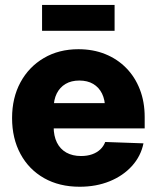

<svg xmlns="http://www.w3.org/2000/svg" viewBox="-20 -728 618 760"><path d="M295.4 11.2Q214.8 11.2 154.5 -22.9Q94.2 -57.1 61 -118.7Q27.8 -180.2 27.8 -260.7Q27.8 -340.8 61 -402.1Q94.2 -463.4 153.6 -498.3Q212.9 -533.2 290.5 -533.2Q348.6 -533.2 396.5 -513.9Q444.3 -494.6 479.2 -459.2Q514.2 -423.8 533.4 -374.5Q552.7 -325.2 552.7 -264.6V-219.7H83.5V-319.8H473.1L396 -298.8Q396 -333 383.8 -357.7Q371.6 -382.3 348.9 -395.8Q326.2 -409.2 293.9 -409.2Q262.2 -409.2 239.5 -395.8Q216.8 -382.3 204.6 -357.9Q192.4 -333.5 192.4 -299.3V-226.1Q192.4 -189.9 205.3 -163.8Q218.3 -137.7 242.7 -124Q267.1 -110.4 300.8 -110.4Q325.2 -110.4 344.5 -117.2Q363.8 -124 377 -136.5Q390.1 -148.9 396.5 -166L547.9 -160.6Q537.6 -109.9 502.4 -71Q467.3 -32.2 414.1 -10.5Q360.8 11.2 295.4 11.2ZM433.6 -708.5V-606H146.5V-708.5Z"/></svg>

Font: Inter 28pt ExtraBold
Style: Regular
Weight: 800
Designer: Rasmus Andersson
Foundry: rsms
Version: Version 4.001;git-66647c0bb